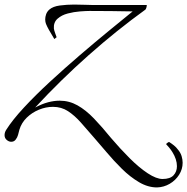

<svg xmlns="http://www.w3.org/2000/svg" viewBox="-48 -567 820 841"><path d="M640 254Q600 254 561 231Q522 208 486 172.5Q450 137 419 100Q388 63 364 36Q333 0 306 -30.5Q279 -61 250 -80Q221 -99 184 -99Q153 -99 122.5 -86.5Q92 -74 69 -51.5Q46 -29 37 1Q34 13 31 24Q28 35 21 44Q14 54 1 54Q-9 54 -18.5 46Q-28 38 -28 25Q-28 13 -21 2Q6 -41 56.5 -95.5Q107 -150 171 -209Q235 -268 302 -325.5Q369 -383 429.5 -432.5Q490 -482 533 -517Q486 -518 438.5 -518.5Q391 -519 344 -519Q329 -519 302.5 -517Q276 -515 249 -508Q222 -501 204 -485Q186 -469 188 -442Q189 -434 194 -420.5Q199 -407 200 -404L190 -396Q184 -407 175 -421.5Q166 -436 159 -450Q152 -464 151 -471Q151 -473 150.5 -476Q150 -479 150 -482Q150 -493 154 -504.5Q158 -516 168 -525Q184 -539 214.5 -543Q245 -547 277 -547Q302 -547 324.5 -546Q347 -545 361 -545H594Q595 -545 595 -542Q595 -539 593 -533Q591 -527 589 -525Q463 -434 340.5 -325.5Q218 -217 106 -96Q136 -112 162.5 -119Q189 -126 213 -126Q255 -126 291.5 -105.5Q328 -85 363.5 -48Q399 -11 438 37Q478 84 519.5 125.5Q561 167 599 192Q637 217 664 217Q697 217 712 201Q727 185 727 161Q727 131 707 99Q700 88 692.5 79Q685 70 680 65Q679 63 685.5 58.5Q692 54 693 55Q704 62 714 70Q724 78 732 89Q743 102 747.5 117Q752 132 752 146Q752 174 736.5 198.5Q721 223 695.5 238Q670 253 640 254Z"/></svg>

Font: Italianno
Style: Regular
Weight: 400
Designer: Robert E. Leuschke
Foundry: Robert E. Leuschke
Version: Version 1.100; ttfautohint (v1.8.3)